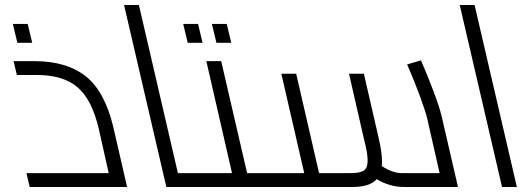

<svg xmlns="http://www.w3.org/2000/svg" viewBox="-20 -743 2113 763"><path d="M485 0H98L85 -55H412L373 -229Q346 -346 289 -395.5Q232 -445 126 -445H47L34 -500H118Q244 -500 320.5 -440Q397 -380 431 -235ZM31 -648H90L108 -573H49Z M827 -13Q827 0 811 0H641L473 -723H532L687 -55H799Q814 -55 820.5 -40.5Q827 -26 827 -13Z M1095 -13Q1095 0 1079 0H811Q796 0 789.5 -13.5Q783 -27 783 -41Q783 -55 798 -55H902L800 -500H859L962 -55H1066Q1081 -55 1088 -40Q1095 -25 1095 -13ZM708 -648H767L785 -573H726ZM822 -648H881L899 -573H840Z M1584 0Q1529 0 1477 -31Q1450 0 1381 0H1079Q1064 0 1057.5 -13.5Q1051 -27 1051 -41Q1051 -55 1066 -55H1189L1098 -450H1157L1248 -55H1373Q1410 -55 1425.5 -65Q1441 -75 1441 -105Q1441 -135 1426 -192L1367 -450H1426L1484 -198Q1498 -139 1498 -102Q1498 -89 1497 -83Q1541 -55 1576 -55H1727L1677 -275Q1670 -303 1648 -363Q1626 -423 1598 -487L1653 -503Q1678 -446 1702.5 -381Q1727 -316 1735 -281L1800 0Z M1807 -723H1866L2034 0H1975Z"/></svg>

Font: Cairo Light
Style: Italic
Weight: 300
Italic angle: -13°
Designer: Mohamed Gaber, Accademia di Belle Arti di Urbino and others
Foundry: Kief Type Foundry, Accademia di Belle Arti di Urbino and others
Version: Version 3.011